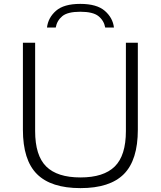

<svg xmlns="http://www.w3.org/2000/svg" viewBox="-20 -960 828 989"><path d="M394.5 9Q243 9 170.5 -63.2Q98 -135.5 98 -292V-740H161V-285Q161 -159 218 -102.5Q275 -46 394.5 -46Q514 -46 571.2 -102.5Q628.5 -159 628.5 -285V-740H690V-292Q690 -135.5 618 -63.2Q546 9 394.5 9ZM222 -818Q228 -869 268.5 -904.5Q309 -940 393.5 -940Q478.5 -940 519.8 -904.2Q561 -868.5 567 -818H522Q515.5 -854 487.2 -876.8Q459 -899.5 393.5 -899.5Q328.5 -899.5 301 -876.8Q273.5 -854 267 -818Z"/></svg>

Font: Encode Sans Expanded Expanded Light
Style: Regular
Weight: 300
Width: 7
Designer: Multiple Designers
Foundry: Impallari Type
Version: Version 3.000; ttfautohint (v1.8.3) -l 8 -r 50 -G 200 -x 14 